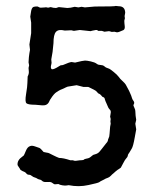

<svg xmlns="http://www.w3.org/2000/svg" viewBox="-20 -604 523 647"><path d="M160.2 -458.5 157.2 -429.2 152.8 -403.8 153.8 -392.1Q153.8 -390.1 152.8 -386.7Q149.4 -375.5 153.8 -371.1Q158.2 -369.6 164.1 -372.6Q169.9 -376 170.9 -376L184.1 -383.8L191.9 -384.8Q213.9 -394.5 221.2 -395L232.9 -393.1Q260.3 -399.9 266.6 -399.9Q272.9 -399.9 286.1 -397Q299.3 -394 305.2 -389.6Q310.5 -385.3 316.9 -385.3Q323.2 -384.8 326.2 -383.8Q329.1 -382.8 332 -380.4Q335 -377.9 336.4 -377Q337.9 -376 339.8 -375.5Q341.8 -375 343.8 -374Q345.7 -373 348.6 -372.1Q351.1 -371.1 362.8 -361.8Q374.5 -352.5 379.9 -345.2Q384.8 -337.9 392.6 -331.1Q400.4 -324.2 403.8 -318.8L415 -297.9Q416 -294.9 418.9 -289.1Q422.9 -280.8 424.3 -274.9Q425.8 -269 429.7 -264.2Q433.6 -258.8 431.6 -254.4Q429.2 -250 429.7 -248Q430.2 -246.1 433.1 -240.2Q436 -234.4 436 -230L437 -213.9L439 -200.2L436 -187L439 -168L434.1 -141.1Q428.7 -110.4 423.8 -103Q418.9 -94.7 416.5 -90.8Q414.1 -86.9 412.6 -85Q411.1 -83 410.6 -79.1Q410.2 -75.2 405.8 -70.8Q401.4 -66.4 395.5 -54.7Q389.6 -43 387.2 -39.1Q385.7 -38.1 383.8 -36.6Q381.8 -35.2 380.4 -34.2Q378.9 -33.2 377 -32.2Q375 -31.2 369.6 -26.4Q364.3 -21.5 361.3 -19Q358.4 -17.1 353.5 -11.7Q348.1 -6.3 343.3 -4.9Q337.9 -2.9 335.9 -2Q334 -1 330.6 1Q327.1 2.9 323.7 4.4Q318.4 6.8 314.5 9.8Q310.5 12.7 278.3 19.5Q245.6 26.9 211.4 20Q209 20 204.6 21Q200.2 22 190.4 20.5Q181.2 19 176.8 16.1L165 17.1Q162.1 17.1 158.2 13.7Q154.3 10.7 151.4 9.8Q148.4 8.8 139.2 9.3Q130.9 9.8 127.9 8.8Q125 7.8 123.5 6.8Q122.1 5.9 120.6 4.4Q119.1 2.9 118.2 2.4Q117.2 2 113.3 1Q109.4 0 108.4 -0.5Q106.9 -1 105 -2.4Q102.5 -4.4 97.2 -5.9Q91.8 -7.3 87.9 -10.7Q83 -15.1 77.6 -15.1Q72.3 -15.1 68.8 -19.5Q65.4 -23.9 61 -25.4Q57.1 -26.9 56.2 -27.3Q55.2 -27.8 53.7 -28.8Q52.2 -29.8 50.3 -30.8Q48.3 -31.7 46.9 -35.6Q44.9 -39.1 42 -43Q39.1 -46.9 39.1 -48.8Q38.1 -64.5 55.2 -76.2Q59.1 -79.1 60.1 -80.1Q62 -83 67.4 -96.2Q72.8 -109.4 82 -111.8Q87.9 -114.3 98.6 -110.4Q108.9 -106.4 112.8 -105.5Q116.7 -104 127 -91.8Q129.9 -90.8 136.7 -89.8Q143.6 -88.9 146 -87.4L160.6 -80.1Q172.4 -74.2 179.2 -71.8Q193.4 -71.8 216.8 -64Q221.7 -64 226.1 -64Q228 -62 234.9 -62L250 -64H253.4L261.2 -64.9Q265.1 -68.8 272.9 -69.8Q280.8 -70.8 286.6 -76.2Q292 -81.1 293.9 -82Q295.9 -83 300.3 -84Q304.7 -85 309.6 -87.9Q314.5 -90.8 323.2 -102.5Q332 -114.3 337.4 -120.6Q342.8 -126.5 343.3 -129.4Q343.8 -132.8 344.2 -133.8L348.1 -144Q349.1 -148.9 351.1 -176.8L353 -187L352.1 -194.8L353 -203.1L351.1 -210.9Q351.1 -212.9 352.5 -219.7Q354 -226.6 353 -230Q352.1 -232.9 348.6 -236.3Q345.2 -240.2 344.2 -243.2Q343.3 -246.1 338.9 -255.4Q334.5 -264.6 333.5 -269Q333 -273.9 329.6 -275.9Q326.2 -277.8 325.2 -277.8Q324.2 -279.3 321.3 -282.2Q318.4 -285.2 317.4 -286.1Q315.9 -287.1 314.9 -287.6Q314 -288.1 312.5 -288.6Q310.1 -289.6 307.1 -293.9Q303.7 -298.3 296.4 -301.8Q289.1 -305.2 283.7 -308.1Q278.3 -311 276.9 -311H261.2L238.3 -316.9L208 -312Q205.1 -311 202.1 -309.6Q199.2 -308.1 195.3 -306.2Q191.4 -304.2 189.5 -303.7Q188 -303.2 183.6 -301.3Q179.2 -299.3 170.4 -293.5Q161.6 -288.1 150.9 -271Q148.9 -269 145.5 -261.2Q139.2 -247.6 122.1 -249L99.1 -251Q75.2 -251 69.3 -255.9Q63.5 -260.7 67.9 -287.1Q72.3 -313.5 72.3 -324.2Q72.3 -335.9 73.2 -346.2Q78.1 -355.5 77.1 -363.8Q76.2 -372.1 76.2 -375L78.1 -383.8L76.2 -394Q77.1 -414.1 79.1 -424.8L81.1 -436L79.1 -454.1Q79.1 -457 85 -492.2V-527.8L82 -547.9L84 -561Q85.9 -577.1 91.8 -580.1Q92.8 -581.1 99.6 -582Q106.4 -583 109.9 -580.6Q113.8 -578.1 117.2 -578.1L132.8 -579.1Q133.8 -580.1 137.2 -579.1Q140.6 -578.1 142.1 -578.1L150.9 -580.1Q159.7 -577.1 168.9 -577.1L178.2 -580.1L207 -577.1Q216.3 -577.1 231.9 -581.1L244.1 -579.1L254.9 -581.1L266.1 -579.1L299.8 -582Q368.7 -582 370.1 -584L379.9 -583Q401.4 -583 401.9 -561L399.9 -549.8L400.9 -542.5L398.9 -534.2Q398.9 -526.9 400.4 -515.1Q401.9 -503.4 392.1 -501Q379.9 -495.1 374 -495.1L365.2 -497.1Q364.3 -497.1 360.4 -496.6Q356.4 -496.1 355.5 -496.6Q354 -497.1 351.6 -498Q349.1 -499 347.2 -499L332 -497.1L323.2 -500Q317.4 -500 311 -500Q306.6 -504.4 300.3 -502.4Q293.9 -501 290.5 -500.5Q287.1 -500 285.2 -499L249 -502.9L229 -500L220.2 -502L198.2 -501Q177.2 -506.3 168.5 -496.6Q160.2 -487.3 160.2 -458.5Z"/></svg>

Font: AntiqueNobleRegular
Style: Regular
Weight: 400
Version: Version 0.1